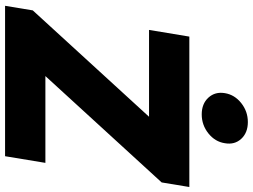

<svg xmlns="http://www.w3.org/2000/svg" viewBox="-140 -858 998 758"><g transform="rotate(90 359.0 -479.0)"><path d="M2.9 0 21 -109.4 440.9 -568.4H98.1L124.5 -727.5H718.3L700.2 -618.2L280.3 -159.2H623L596.7 0ZM431.6 -776.4Q389.6 -776.4 365.5 -802.7Q341.3 -829.1 347.7 -867.7Q354 -906.2 387 -932.4Q419.9 -958.5 461.9 -958.5Q503.9 -958.5 528.1 -932.4Q552.2 -906.2 545.4 -867.7Q539.6 -829.1 506.6 -802.7Q473.6 -776.4 431.6 -776.4Z"/></g></svg>

Font: Inter 20pt Black
Style: Italic
Weight: 900
Italic angle: -9.3988°
Version: Version 4.001;git-66647c0bb